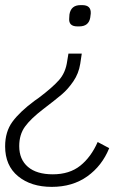

<svg xmlns="http://www.w3.org/2000/svg" viewBox="-27 -572 522 749"><path d="M327 -519 325 -503Q319 -469 282 -469H275Q240 -469 243 -501L244 -516Q250 -552 287 -552H294Q329 -552 327 -519ZM286 -323Q280 -285 259 -254.5Q238 -224 214.5 -204Q191 -184 140 -145Q93 -109 70.5 -78Q48 -47 48 -2Q48 50 82 79Q116 108 179 108Q244 108 286 74.5Q328 41 354 -18L399 6Q371 75 313.5 116Q256 157 175 157Q94 157 43.5 115.5Q-7 74 -7 -1Q-7 -58 21.5 -97Q50 -136 108 -179L125 -191Q178 -231 203.5 -260Q229 -289 235 -333L240 -363H292Z"/></svg>

Font: Krub Light
Style: Italic
Weight: 300
Italic angle: -8°
Designer: Ekaluck Peanpanawate
Foundry: Cadson Demak Co.,Ltd.
Version: Version 1.000; ttfautohint (v1.6)